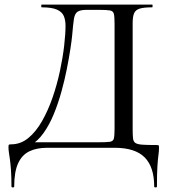

<svg xmlns="http://www.w3.org/2000/svg" viewBox="-20 -645 739 838"><path d="M662 -12Q671 -12 672.5 -10.5Q674 -9 674 0Q674 14 671.5 32Q669 50 667 81Q665 112 665 169Q665 173 659 173Q653 173 653 169Q653 84 611.5 42Q570 0 480 0H186Q140 0 108 15.5Q76 31 59 68Q42 105 42 169Q42 173 36 173Q30 173 30 169Q30 127 28 99Q26 71 23.5 52.5Q21 34 19 21.5Q17 9 17 -3Q17 -11 18.5 -13Q20 -15 28 -15Q70 -15 103.5 -42.5Q137 -70 163.5 -116.5Q190 -163 209.5 -219.5Q229 -276 241.5 -334.5Q254 -393 260 -445Q266 -497 266 -533Q266 -557 258.5 -575Q251 -593 228.5 -603Q206 -613 162 -613Q160 -613 160 -619Q160 -625 162 -625Q168 -625 196 -625Q224 -625 266.5 -625Q309 -625 358 -625Q407 -625 456 -625Q505 -625 546 -625Q587 -625 613.5 -625Q640 -625 644 -625Q646 -625 646 -619Q646 -613 644 -613Q608 -613 590 -607.5Q572 -602 565.5 -587.5Q559 -573 559 -544V-81Q559 -56 560.5 -41.5Q562 -27 571 -21Q580 -15 601.5 -13.5Q623 -12 662 -12ZM480 -83V-542Q480 -572 477 -584.5Q474 -597 459.5 -599.5Q445 -602 411 -602H359Q330 -602 318 -593.5Q306 -585 302.5 -561.5Q299 -538 295 -491Q293 -469 287 -430Q281 -391 271.5 -343Q262 -295 248 -244.5Q234 -194 215 -147.5Q196 -101 170.5 -65Q145 -29 113 -11L111 -24H406Q443 -24 458.5 -26Q474 -28 477 -40.5Q480 -53 480 -83Z"/></svg>

Font: Cormorant Medium
Style: Regular
Weight: 500
Designer: Christian Thalmann (Catharsis Fonts)
Foundry: Catharsis Fonts
Version: Version 4.000